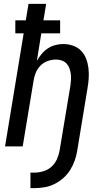

<svg xmlns="http://www.w3.org/2000/svg" viewBox="-20 -755 540 990"><path d="M137 215V135H158Q180 135 203.5 128Q227 121 245 105Q263 89 273 67Q283 45 287 23L343 -313Q345 -328 346 -343.5Q347 -359 345 -374Q343 -389 338 -403Q333 -417 323 -427.5Q313 -438 298.5 -443Q284 -448 269 -448Q248 -448 226.5 -440.5Q205 -433 189 -417Q173 -401 164.5 -380Q156 -359 153 -338L97 0H6L102 -583H59V-650H113L127 -735H218L204 -650H290V-583H193L170 -441Q180 -459 194 -476Q208 -493 226 -505Q244 -517 265 -522.5Q286 -528 306 -528Q332 -528 356.5 -519.5Q381 -511 398 -493.5Q415 -476 424 -452.5Q433 -429 436 -404Q439 -379 437.5 -352.5Q436 -326 431 -299L378 23Q374 48 365 73.5Q356 99 341.5 122Q327 145 306 163.5Q285 182 260.5 194Q236 206 209.5 210.5Q183 215 158 215Z"/></svg>

Font: Iosevka Term Curly Md Obl
Style: Regular
Weight: 500
Italic angle: -9°
Designer: Belleve Invis
Foundry: Belleve Invis
Version: Version 32.3.0